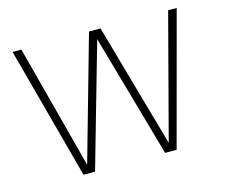

<svg xmlns="http://www.w3.org/2000/svg" viewBox="-82 -649 886 757"><g transform="rotate(-15 361.0 -270.0)"><path d="M171 0 26 -540H62L195 -34.5L338 -540H385L528 -34.5L661 -540H696L551 0H504L361.5 -502.5L218 0Z"/></g></svg>

Font: Encode Sans Cnd Th
Style: Regular
Weight: 100
Width: 3
Designer: Multiple Designers
Foundry: Impallari Type
Version: Version 3.002; ttfautohint (v1.8.3) -l 8 -r 50 -G 200 -x 14 